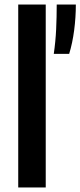

<svg xmlns="http://www.w3.org/2000/svg" viewBox="-20 -828 355 848"><path d="M60.5 0V-808H182V0ZM217.5 -590Q225.5 -645 228 -699.2Q230.5 -753.5 230.5 -808H315Q315 -751.5 307.5 -694.2Q300 -637 285.5 -590Z"/></svg>

Font: Encode Sans Semi Condensed SemiBold
Style: Regular
Weight: 600
Width: 4
Designer: Multiple Designers
Foundry: Impallari Type
Version: Version 3.000; ttfautohint (v1.8.3) -l 8 -r 50 -G 200 -x 14 